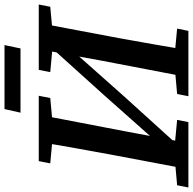

<svg xmlns="http://www.w3.org/2000/svg" viewBox="-30 -834 856 852"><g transform="rotate(-90 398.0 -408.0)"><path d="M-8 0 2 -50 136 -62H165L292 -50L282 0ZM73 0 140 -355Q154 -432 168 -509.5Q182 -587 194 -664H315L242 -284L189 0ZM99 -613 109 -664H399L389 -613L259 -601H230ZM397 0 407 -50 541 -62H570L697 -50L687 0ZM481 0 554 -381 606 -664H722L655 -309Q641 -232 627.5 -154.5Q614 -77 601 0ZM504 -613 514 -664H804L794 -613L664 -601H635ZM155 -19 148 -110H167L406 -379L645 -644L649 -553H634L395 -284ZM324 -745 340 -816H624L609 -745Z"/></g></svg>

Font: Source Serif 4 18pt SemiBold
Style: Italic
Weight: 600
Italic angle: -12°
Designer: Frank Grießhammer
Foundry: Adobe Systems Incorporated
Version: Version 4.004;hotconv 1.0.116;makeotfexe 2.5.65601